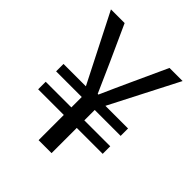

<svg xmlns="http://www.w3.org/2000/svg" viewBox="-199 -833 953 953"><g transform="rotate(45 277.5 -356.5)"><path d="M231 0H322V-177H504V-230H322V-303H504V-355H345L529 -713H437L349 -521C326 -472 305 -423 281 -370H276C252 -423 231 -472 209 -521L122 -713H26L208 -355H51V-303H231V-230H51V-177H231Z"/></g></svg>

Font: Source Han Sans KR Regular
Style: Regular
Weight: 400
Designer: Ryoko NISHIZUKA (kana & ideographs); Paul D. Hunt (Latin, Greek & Cyrillic); Wenlong ZHANG (bopomofo); Sandoll Communica
Foundry: Adobe Systems Incorporated
Version: Version 1.004;PS 1.004;hotconv 1.0.82;makeotf.lib2.5.63406